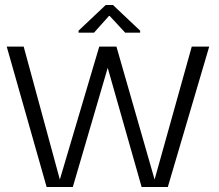

<svg xmlns="http://www.w3.org/2000/svg" viewBox="-20 -750 879 770"><path d="M378 -563H447L412 -478L272 0H167L7 -563H75L220 -30ZM749 -563H819L653 0H548L412 -478L378 -563H447L600 -30ZM295 -619V-627L404 -730H433L542 -627V-619H482L420 -686H417L357 -619Z"/></svg>

Font: Darker Grotesque Light Medium
Style: Regular
Weight: 500
Version: Version 1.000;gftools[0.9.28]